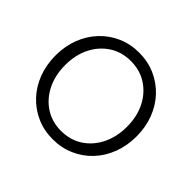

<svg xmlns="http://www.w3.org/2000/svg" viewBox="-171 -943 1171 1171"><g transform="rotate(45 414.5 -357.5)"><path d="M414 16Q339 16 275.5 -12Q212 -40 164.5 -90.5Q117 -141 91 -209.5Q65 -278 65 -358Q65 -438 91 -506Q117 -574 164.5 -624.5Q212 -675 275.5 -703Q339 -731 414 -731Q489 -731 553 -703Q617 -675 664.5 -624.5Q712 -574 738 -506Q764 -438 764 -358Q764 -278 738 -209.5Q712 -141 664.5 -90.5Q617 -40 553 -12Q489 16 414 16ZM414 -56Q493 -56 553 -95Q613 -134 647 -202.5Q681 -271 681 -358Q681 -446 647 -513.5Q613 -581 553 -620Q493 -659 414 -659Q336 -659 276 -620Q216 -581 182 -513.5Q148 -446 148 -358Q148 -271 182 -202.5Q216 -134 276 -95Q336 -56 414 -56Z"/></g></svg>

Font: Wix Madefor Text
Style: Regular
Weight: 400
Designer: Dalton Maag Ltd
Foundry: Dalton Maag Ltd
Version: Version 3.100